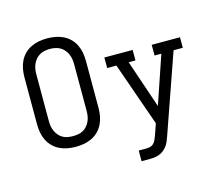

<svg xmlns="http://www.w3.org/2000/svg" viewBox="-128 -906 1456 1285"><g transform="rotate(-15 600.0 -264.0)"><path d="M300 8Q271 8 243 3Q215 -2 189 -14.5Q163 -27 142.5 -47.5Q122 -68 109.5 -94Q97 -120 92 -148Q87 -176 87 -205V-530Q87 -559 92 -587Q97 -615 109.5 -641Q122 -667 142.5 -687.5Q163 -708 189 -720.5Q215 -733 243 -738Q271 -743 300 -743Q329 -743 357 -738Q385 -733 411 -720.5Q437 -708 457.5 -687.5Q478 -667 490.5 -641Q503 -615 508 -587Q513 -559 513 -530V-205Q513 -176 508 -148Q503 -120 490.5 -94Q478 -68 457.5 -47.5Q437 -27 411 -14.5Q385 -2 357 3Q329 8 300 8ZM300 -66Q318 -66 336 -69Q354 -72 370 -81Q386 -90 398 -104Q410 -118 417.5 -134.5Q425 -151 428 -169Q431 -187 431 -205V-530Q431 -548 428 -566Q425 -584 417.5 -600.5Q410 -617 398 -631Q386 -645 370 -654Q354 -663 336 -666.5Q318 -670 300 -670Q282 -670 264 -666.5Q246 -663 230 -654Q214 -645 202 -631Q190 -617 182.5 -600.5Q175 -584 172 -566Q169 -548 169 -530V-205Q169 -187 172 -169Q175 -151 182.5 -134.5Q190 -118 202 -104Q214 -90 230 -81Q246 -72 264 -69Q282 -66 300 -66ZM699 215V141H748Q763 141 777 138Q791 135 801.5 125Q812 115 818 101.5Q824 88 829 75L857 -6L795 -182L702 -447H638V-520H834V-447H787L900 -114L1013 -446H966V-520H1162V-447H1098L907 99Q901 116 894 132.5Q887 149 876 163.5Q865 178 850.5 189Q836 200 819 206Q802 212 784 213.5Q766 215 748 215Z"/></g></svg>

Font: Iosevka Plex Etoile
Style: Regular
Weight: 400
Designer: Belleve Invis
Foundry: Belleve Invis
Version: Version 25.1.1; ttfautohint (v1.8.4)